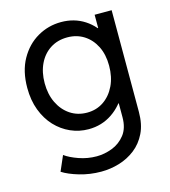

<svg xmlns="http://www.w3.org/2000/svg" viewBox="-110 -613 810 915"><g transform="rotate(-15 295.0 -156.0)"><path d="M277.3 212.9Q221.7 212.9 170.4 197.8Q119.1 182.6 88.9 163.1L121.1 88.9Q145.5 106.9 187.7 121.8Q230 136.7 275.4 136.7Q313.5 136.7 351.8 122.1Q390.1 107.4 415.8 74.7Q441.4 42 441.4 -11.7V-80.1H426.8L445.3 -126V-404.3L420.9 -452.1H439.5V-517.6H523.4V-15.6Q523.4 44.9 502.4 88.1Q481.4 131.3 446 158.9Q410.6 186.5 366.9 199.7Q323.2 212.9 277.3 212.9ZM271.5 2Q225.1 2 183.1 -16.6Q141.1 -35.2 108.6 -69.8Q76.2 -104.5 57.6 -153.6Q39.1 -202.6 39.1 -263.7Q39.1 -346.2 72 -404.8Q105 -463.4 158.7 -494.4Q212.4 -525.4 275.4 -525.4Q340.3 -525.4 390.9 -492.7Q441.4 -460 470.2 -401.4Q499 -342.8 499 -265.6Q499 -188 469.2 -127.7Q439.5 -67.4 387.9 -32.7Q336.4 2 271.5 2ZM285.2 -76.2Q331.1 -76.2 366.7 -100.3Q402.3 -124.5 422.9 -167.2Q443.4 -210 443.4 -265.6Q443.4 -320.8 422.9 -361.6Q402.3 -402.3 366.7 -424.8Q331.1 -447.3 285.2 -447.3Q237.3 -447.3 201.2 -424.1Q165 -400.9 145 -359.4Q125 -317.9 125 -263.7Q125 -209 145.5 -166.7Q166 -124.5 202.1 -100.3Q238.3 -76.2 285.2 -76.2Z"/></g></svg>

Font: Reddit Sans
Style: Regular
Weight: 400
Designer: Stephen Hutchings
Foundry: Reddit
Version: Version 1.014